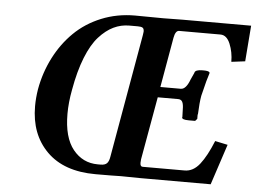

<svg xmlns="http://www.w3.org/2000/svg" viewBox="-48 -707 1026 768"><g transform="rotate(5 465.0 -323.0)"><path d="M367.2 -40H378.9Q396 -40 404.1 -48.1Q412.1 -56.2 415 -75.2L502 -570.8Q503.9 -583.5 503.9 -585Q503.9 -596.7 498.3 -600.3Q492.7 -604 479 -604H444.8Q411.6 -604 381.6 -589.6Q351.6 -575.2 323.7 -544.4Q295.9 -513.7 273.9 -458.5Q252 -403.3 238.8 -328.1Q229 -276.4 229 -231Q229 -136.2 267.8 -88.1Q306.6 -40 367.2 -40ZM362.8 0H361.8Q234.9 0 166 -68.6Q97.2 -137.2 97.2 -250Q97.2 -283.2 103 -318.8Q115.2 -386.7 145.5 -446Q175.8 -505.4 221.2 -550Q266.6 -594.7 329.3 -620.4Q392.1 -646 463.9 -646L578.1 -645Q590.3 -645 615.5 -645.5Q640.6 -646 653.8 -646H930.2L918.9 -502L863.8 -495.1Q863.8 -533.7 850.1 -566.9Q836.4 -600.1 811 -600.1H645Q630.4 -600.1 625 -570.8L589.8 -370.1H671.9Q692.9 -370.1 708 -411.1L721.2 -439.9L720.2 -439Q723.6 -451.2 751 -451.2H756.8Q765.6 -451.2 771.5 -450Q777.3 -448.7 779.5 -446.5Q781.7 -444.3 780.8 -441.9Q774.4 -418.5 771 -409.2Q756.8 -353.5 755.9 -349.1Q751 -321.8 749 -273.9H748V-255.9L740.2 -247.1H714.8Q687 -247.1 687 -256.8H688L687 -288.1Q687 -308.6 682.1 -318.4Q677.2 -328.1 665 -328.1H583L538.1 -75.2Q537.1 -68.8 537.1 -61Q537.1 -45.9 546.9 -45.9H715.8Q750 -45.9 776.1 -79.1Q802.2 -112.3 827.1 -173.8L877.9 -163.1L824.2 0H540L463.9 -1Q433.1 0 362.8 0Z"/></g></svg>

Font: Linux Libertine
Style: Bold Italic
Weight: 700
Italic angle: -11.5°
Designer: Philipp H. Poll
Foundry: Philipp H. Poll
Version: Version 4.0.5